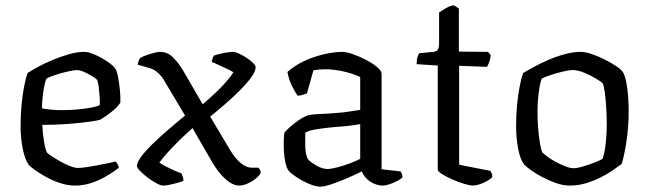

<svg xmlns="http://www.w3.org/2000/svg" viewBox="-20 -694 2427 718"><path d="M260 0Q233 0 204.5 -9.5Q176 -19 151 -33Q126 -47 109 -59.5Q92 -72 87 -78Q73 -98 65 -138Q57 -178 57 -222Q57 -263 60.5 -301Q64 -339 70 -370Q76 -401 83 -421Q97 -430 121.5 -443.5Q146 -457 176 -469.5Q206 -482 237 -491Q268 -500 295 -500Q311 -500 335 -489.5Q359 -479 380.5 -464.5Q402 -450 410 -439Q417 -430 421.5 -406.5Q426 -383 428.5 -356Q431 -329 430 -310Q421 -296 406.5 -283.5Q392 -271 377.5 -261Q363 -251 354 -246Q344 -243 312 -238.5Q280 -234 234.5 -230.5Q189 -227 138 -227Q140 -192 145 -162.5Q150 -133 156 -123Q161 -118 175.5 -108.5Q190 -99 208 -89Q226 -79 243 -72.5Q260 -66 272 -66Q284 -66 304 -69Q324 -72 345.5 -76Q367 -80 385 -84Q403 -88 412 -90Q416 -87 420 -80Q424 -73 424 -66Q403 -50 376.5 -34.5Q350 -19 320.5 -9.5Q291 0 260 0ZM214 -282Q240 -282 267.5 -284.5Q295 -287 318 -291Q341 -295 353 -301Q354 -314 352.5 -333.5Q351 -353 349 -370Q347 -387 343 -395Q341 -399 326.5 -408Q312 -417 295.5 -424.5Q279 -432 268 -432Q257 -432 233 -426.5Q209 -421 186 -413.5Q163 -406 153 -399Q148 -386 144.5 -366.5Q141 -347 139 -326.5Q137 -306 137 -289Q149 -286 170.5 -284Q192 -282 214 -282Z M590 0Q581 0 564.5 -9Q548 -18 531.5 -30.5Q515 -43 503.5 -55Q492 -67 492 -73Q492 -87 509 -109.5Q526 -132 553.5 -158.5Q581 -185 612.5 -212Q644 -239 672 -262L601 -381Q593 -396 584.5 -407Q576 -418 564.5 -427Q553 -436 534 -441L495 -452Q496 -460 499 -467.5Q502 -475 505 -478Q514 -483 528.5 -488Q543 -493 557 -496.5Q571 -500 578 -500Q607 -500 628 -478.5Q649 -457 666 -428L738 -304Q764 -326 787 -348Q810 -370 827 -389.5Q844 -409 853 -424Q843 -430 827 -437.5Q811 -445 796 -452Q781 -459 772 -462Q773 -470 775 -476Q777 -482 780 -486Q788 -489 802 -492.5Q816 -496 830 -498Q844 -500 852 -500Q860 -500 874 -493.5Q888 -487 902.5 -477.5Q917 -468 926.5 -458.5Q936 -449 936 -443Q936 -427 919 -404Q902 -381 876 -355Q850 -329 821 -304Q792 -279 766 -258L838 -137Q860 -100 881 -83.5Q902 -67 921 -67H946Q949 -65 952 -59.5Q955 -54 955 -47Q949 -36 935 -25Q921 -14 904.5 -7Q888 0 874 0Q851 0 823 -24.5Q795 -49 768 -97L700 -215Q675 -193 649.5 -168Q624 -143 604.5 -121Q585 -99 576 -86Q586 -79 600.5 -71.5Q615 -64 630.5 -57Q646 -50 658 -46Q660 -42 663 -34.5Q666 -27 666 -18Q658 -14 643.5 -10Q629 -6 614 -3Q599 0 590 0Z M1177 4Q1160 4 1134.5 -7Q1109 -18 1087.5 -32.5Q1066 -47 1059 -56Q1051 -66 1046 -93Q1041 -120 1041 -152Q1041 -164 1041.5 -174.5Q1042 -185 1043 -195Q1044 -200 1054.5 -210Q1065 -220 1080 -232Q1095 -244 1110.5 -253Q1126 -262 1137 -264Q1146 -266 1163.5 -267Q1181 -268 1203 -269Q1217 -270 1233 -271Q1249 -272 1265.5 -274Q1282 -276 1297.5 -278.5Q1313 -281 1327 -283V-406Q1297 -420 1261.5 -427.5Q1226 -435 1197 -435Q1185 -435 1173.5 -434Q1162 -433 1152 -431L1128 -345Q1124 -344 1116 -340.5Q1108 -337 1093 -336Q1084 -349 1072 -372.5Q1060 -396 1055 -425Q1075 -443 1100.5 -457Q1126 -471 1154 -480.5Q1182 -490 1209.5 -495Q1237 -500 1260 -500Q1275 -500 1299.5 -491.5Q1324 -483 1349 -470Q1374 -457 1390.5 -443Q1407 -429 1407 -418V-61L1478 -53Q1480 -51 1482.5 -45Q1485 -39 1485 -31Q1479 -24 1465 -17Q1451 -10 1436.5 -5Q1422 0 1411 0Q1396 0 1379.5 -7Q1363 -14 1351 -26Q1339 -38 1333 -53Q1307 -40 1276.5 -27Q1246 -14 1219.5 -5Q1193 4 1177 4ZM1205 -62Q1217 -62 1240.5 -68Q1264 -74 1288 -83Q1312 -92 1327 -100V-230Q1301 -225 1275.5 -222.5Q1250 -220 1222 -218Q1191 -215 1162.5 -210.5Q1134 -206 1122 -198Q1121 -176 1121.5 -147.5Q1122 -119 1131 -99Q1142 -87 1164 -74.5Q1186 -62 1205 -62Z M1749 0Q1738 0 1716 -6.5Q1694 -13 1671.5 -23Q1649 -33 1633 -43Q1617 -53 1617 -60V-449L1538 -454Q1538 -471 1541.5 -481.5Q1545 -492 1548 -495L1600 -500Q1613 -501 1617.5 -508.5Q1622 -516 1622 -534V-647Q1633 -655 1648.5 -664Q1664 -673 1678 -674L1696 -662V-501L1805 -500L1815 -488Q1814 -474 1809.5 -462Q1805 -450 1801 -444L1697 -448V-78L1814 -55Q1816 -52 1818.5 -46.5Q1821 -41 1821 -32Q1814 -24 1800.5 -16.5Q1787 -9 1772.5 -4.5Q1758 0 1749 0Z M2111 0Q2086 0 2059 -9.5Q2032 -19 2007.5 -32Q1983 -45 1965 -58Q1947 -71 1940 -79Q1925 -98 1917.5 -138.5Q1910 -179 1910 -223Q1910 -264 1913.5 -301Q1917 -338 1923 -369Q1929 -400 1936 -421Q1951 -430 1976 -443.5Q2001 -457 2031 -470Q2061 -483 2092.5 -491.5Q2124 -500 2151 -500Q2169 -500 2192.5 -492Q2216 -484 2240 -472Q2264 -460 2283 -447.5Q2302 -435 2309 -425Q2317 -412 2322 -386.5Q2327 -361 2329 -332Q2331 -303 2331 -278Q2331 -221 2323 -167.5Q2315 -114 2305 -81Q2292 -71 2271.5 -57Q2251 -43 2225 -30Q2199 -17 2170 -8.5Q2141 0 2111 0ZM2125 -65Q2139 -65 2162 -72Q2185 -79 2205.5 -87Q2226 -95 2233 -100Q2241 -120 2245 -157Q2249 -194 2249 -229Q2249 -261 2247 -293Q2245 -325 2241.5 -349.5Q2238 -374 2234 -382Q2229 -388 2209 -400Q2189 -412 2165 -422Q2141 -432 2122 -432Q2109 -432 2085.5 -426.5Q2062 -421 2039.5 -413.5Q2017 -406 2006 -400Q2001 -389 1997.5 -367.5Q1994 -346 1992 -321.5Q1990 -297 1990 -274Q1990 -239 1993 -207.5Q1996 -176 2000 -153.5Q2004 -131 2009 -123Q2014 -118 2027.5 -108Q2041 -98 2058.5 -88.5Q2076 -79 2094 -72Q2112 -65 2125 -65Z"/></svg>

Font: Texturina Medium 12pt Light
Style: Regular
Weight: 300
Version: Version 1.002